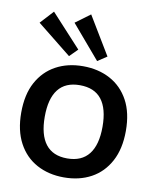

<svg xmlns="http://www.w3.org/2000/svg" viewBox="-98 -980 877 1077"><g transform="rotate(10 340.0 -441.5)"><path d="M339 -611Q427 -611 494.5 -574.5Q562 -538 600 -468Q638 -398 638 -295Q638 -193 600 -122Q562 -51 495 -14.5Q428 22 340 22Q253 22 185.5 -14.5Q118 -51 80 -122Q42 -193 42 -295Q42 -398 80 -468Q118 -538 185 -574.5Q252 -611 339 -611ZM340 -503Q258 -503 217 -450.5Q176 -398 176 -295Q176 -192 217 -139Q258 -86 340 -86Q422 -86 463.5 -139Q505 -192 505 -295Q505 -398 464 -450.5Q423 -503 340 -503ZM333 -905 464 -688 411 -653 249 -843ZM125 -884 296 -698 251 -653 56 -809Z"/></g></svg>

Font: Podkova ExtraBold
Style: Regular
Weight: 800
Designer: Ilya Yudin
Foundry: Cyreal (www.cyreal.org)
Version: Version 2.103